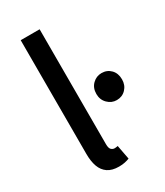

<svg xmlns="http://www.w3.org/2000/svg" viewBox="-181 -785 748 870"><g transform="rotate(-30 193.0 -349.5)"><path d="M177 10Q141 10 119 -5Q97 -20 87 -47.5Q77 -75 77 -114V-709H176V-108Q176 -87 183.5 -79.5Q191 -72 201 -72Q205 -72 208.5 -72.5Q212 -73 218 -74L232 0Q222 4 208.5 7Q195 10 177 10ZM319 -256Q292 -256 272 -276Q252 -296 252 -326Q252 -358 272 -377.5Q292 -397 319 -397Q348 -397 367 -377.5Q386 -358 386 -326Q386 -296 367 -276Q348 -256 319 -256Z"/></g></svg>

Font: Source Sans 3 ExtraLight Medium
Style: Regular
Weight: 500
Version: Version 3.052;hotconv 1.1.0;makeotfexe 2.6.0